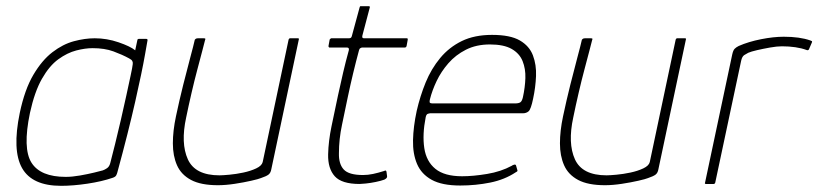

<svg xmlns="http://www.w3.org/2000/svg" viewBox="-20 -596 2651 622"><path d="M178 6Q84 6 51.5 -51.5Q19 -109 44 -230Q60 -306 88 -353.5Q116 -401 150 -427Q184 -453 219.5 -462.5Q255 -472 287 -472Q326 -472 364 -459Q402 -446 418 -433L425 -466Q425 -468 426.5 -469Q428 -470 429 -470H454Q458 -470 458 -466Q455 -449 450 -420.5Q445 -392 437 -353.5Q429 -315 418 -266.5Q407 -218 392.5 -160.5Q378 -103 360 -37Q359 -33 356.5 -28Q354 -23 345 -20Q310 -8 263.5 -1Q217 6 178 6ZM193 -23Q214 -23 239.5 -27.5Q265 -32 285.5 -37Q306 -42 313 -44Q319 -46 326.5 -51Q334 -56 337 -67Q344 -93 353 -130Q362 -167 371.5 -207.5Q381 -248 389 -285.5Q397 -323 403 -350.5Q409 -378 410 -388Q411 -394 408.5 -398.5Q406 -403 398 -407Q376 -419 347.5 -429.5Q319 -440 280 -440Q256 -440 227 -432.5Q198 -425 169 -404Q140 -383 116 -341Q92 -299 77 -230Q53 -115 82 -69Q111 -23 193 -23Z M686 4Q631 4 599 -13Q567 -30 553.5 -60.5Q540 -91 540 -131.5Q540 -172 550 -219Q561 -271 573.5 -321Q586 -371 596.5 -410Q607 -449 611 -467Q613 -470 615.5 -471Q618 -472 622 -472H639Q644 -472 645 -471Q646 -470 644 -465Q642 -457 635.5 -432Q629 -407 619.5 -371.5Q610 -336 600.5 -295Q591 -254 583 -215Q565 -132 588.5 -80Q612 -28 691 -28Q701 -28 723 -30Q745 -32 768.5 -37Q792 -42 810 -50.5Q828 -59 831 -71L915 -468Q916 -470 917 -471Q918 -472 919 -472H945Q947 -472 948 -471Q949 -470 948 -468L859 -48Q857 -36 850 -30.5Q843 -25 825 -19Q818 -16 794 -10.5Q770 -5 740.5 -0.5Q711 4 686 4Z M1145 0Q1087 0 1064.5 -25Q1042 -50 1043 -96Q1044 -139 1054 -187Q1064 -235 1075 -287Q1083 -324 1091.5 -360.5Q1100 -397 1110 -433Q1112 -442 1104 -442H1047Q1046 -442 1045 -444Q1044 -446 1044 -446L1048 -468Q1048 -468 1050 -470Q1052 -472 1053 -472H1110Q1114 -472 1116.5 -473.5Q1119 -475 1120 -480L1145 -572Q1146 -576 1148 -576H1174Q1176 -576 1177.5 -575Q1179 -574 1178 -572L1154 -481Q1153 -477 1154 -474.5Q1155 -472 1159 -472H1298Q1300 -472 1300.5 -471Q1301 -470 1301 -468L1297 -446Q1297 -446 1295.5 -444Q1294 -442 1292 -442H1153Q1151 -442 1147.5 -440Q1144 -438 1143 -433Q1133 -396 1124 -358.5Q1115 -321 1107 -283Q1098 -239 1088 -192Q1078 -145 1078 -100Q1077 -65 1093.5 -47Q1110 -29 1156 -29Q1172 -29 1188.5 -32.5Q1205 -36 1224 -42Q1228 -44 1229.5 -43.5Q1231 -43 1232 -40L1234 -25Q1235 -19 1225 -14Q1214 -10 1197 -6.5Q1180 -3 1165 -1.5Q1150 0 1145 0Z M1330 -237Q1341 -285 1359 -329Q1377 -373 1406 -408Q1435 -443 1476 -463Q1517 -483 1574 -483Q1633 -483 1664 -465Q1695 -447 1706.5 -416.5Q1718 -386 1716.5 -349.5Q1715 -313 1707 -276Q1700 -242 1692.5 -235.5Q1685 -229 1674 -229H1373Q1372 -229 1366.5 -227.5Q1361 -226 1359 -216Q1348 -160 1354.5 -116.5Q1361 -73 1390.5 -49Q1420 -25 1477 -25Q1513 -25 1558 -32.5Q1603 -40 1638 -59Q1640 -61 1645.5 -62.5Q1651 -64 1652 -59L1656 -45Q1657 -43 1656 -41.5Q1655 -40 1651 -38Q1615 -14 1568 -4.5Q1521 5 1471 5Q1412 5 1378.5 -13.5Q1345 -32 1331 -65Q1317 -98 1318 -142Q1319 -186 1330 -237ZM1674 -281Q1681 -313 1682 -343Q1683 -373 1673 -398Q1663 -423 1637.5 -437.5Q1612 -452 1567 -452Q1523 -452 1489.5 -435Q1456 -418 1432.5 -391Q1409 -364 1394.5 -333.5Q1380 -303 1373 -275Q1371 -268 1372 -264.5Q1373 -261 1382 -261Q1449 -261 1515.5 -261Q1582 -261 1649 -261Q1660 -261 1665.5 -264.5Q1671 -268 1674 -281Z M1940 4Q1885 4 1853 -13Q1821 -30 1807.5 -60.5Q1794 -91 1794 -131.5Q1794 -172 1804 -219Q1815 -271 1827.5 -321Q1840 -371 1850.5 -410Q1861 -449 1865 -467Q1867 -470 1869.5 -471Q1872 -472 1876 -472H1893Q1898 -472 1899 -471Q1900 -470 1898 -465Q1896 -457 1889.5 -432Q1883 -407 1873.5 -371.5Q1864 -336 1854.5 -295Q1845 -254 1837 -215Q1819 -132 1842.5 -80Q1866 -28 1945 -28Q1955 -28 1977 -30Q1999 -32 2022.5 -37Q2046 -42 2064 -50.5Q2082 -59 2085 -71L2169 -468Q2170 -470 2171 -471Q2172 -472 2173 -472H2199Q2201 -472 2202 -471Q2203 -470 2202 -468L2113 -48Q2111 -36 2104 -30.5Q2097 -25 2079 -19Q2072 -16 2048 -10.5Q2024 -5 1994.5 -0.5Q1965 4 1940 4Z M2519 -477Q2571 -477 2605 -465Q2607 -464 2609.5 -463Q2612 -462 2610 -458L2601 -437Q2600 -434 2597.5 -433.5Q2595 -433 2593 -434Q2577 -440 2556.5 -443Q2536 -446 2513 -446Q2497 -446 2474.5 -442Q2452 -438 2432.5 -433.5Q2413 -429 2404 -425Q2398 -422 2391 -417.5Q2384 -413 2381 -399L2297 -4Q2296 -2 2295 -1Q2294 0 2292 0H2267Q2265 0 2264 -1Q2263 -2 2264 -4L2352 -419Q2355 -433 2360 -438Q2365 -443 2373 -447Q2405 -461 2445.5 -469Q2486 -477 2519 -477Z"/></svg>

Font: Glory Thin
Style: Italic
Weight: 100
Italic angle: -12°
Designer: Robert Leuschke
Foundry: Robert Leuschke
Version: Version 1.011